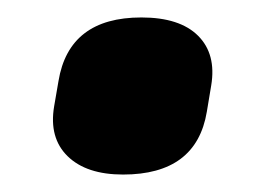

<svg xmlns="http://www.w3.org/2000/svg" viewBox="-20 -188 320 220"><path d="M121 12Q79 12 57.5 -9Q36 -30 42 -66L47 -95Q59 -168 142 -168Q186 -168 207 -147Q228 -126 222 -90L217 -60Q205 12 121 12Z"/></svg>

Font: Sofia Sans ExtraBold
Style: Italic
Weight: 800
Italic angle: -9°
Designer: Botio Nikoltchev, Ani Petrova
Foundry: lettersoup
Version: Version 4.100; ttfautohint (v1.8.4.7-5d5b)